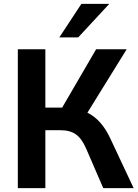

<svg xmlns="http://www.w3.org/2000/svg" viewBox="-20 -974 713 994"><path d="M72.3 0V-718.8H214.8V-417H301.8L477.5 -718.8H635.7L432.6 -390.6Q505.9 -354.5 550.8 -257.8L671.9 0H514.6L425.8 -205.1Q403.3 -256.8 373 -278.3Q342.8 -299.8 294.9 -299.8H214.8V0ZM287.1 -780.3 401.4 -954.1H545.9L384.8 -780.3Z"/></svg>

Font: Min Sans Bold
Style: Regular
Weight: 700
Designer: Jinseong-Kim, NotoSansCJK, Nunito
Foundry: Jinseong-Kim
Version: Version 1.400;Glyphs 3.1.2 (3151)